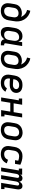

<svg xmlns="http://www.w3.org/2000/svg" viewBox="2008 -2784 783 4840"><g transform="rotate(90 2400.0 -363.5)"><path d="M254 8Q223 8 193 2Q163 -4 137.5 -19Q112 -34 94.5 -57.5Q77 -81 68.5 -109.5Q60 -138 60.5 -169Q61 -200 66 -231L84 -341Q88 -367 97.5 -392Q107 -417 124 -439Q141 -461 163.5 -477.5Q186 -494 211 -504Q236 -514 262 -518.5Q288 -523 314 -523Q339 -523 362.5 -518Q386 -513 405 -500Q395 -529 378 -554Q361 -579 338.5 -599Q316 -619 288 -633Q260 -647 230 -653L250 -735Q285 -729 318 -715Q351 -701 379.5 -681Q408 -661 431.5 -635.5Q455 -610 472.5 -580Q490 -550 501.5 -516.5Q513 -483 517.5 -447Q522 -411 519 -373.5Q516 -336 509 -299L491 -189Q487 -162 477.5 -135.5Q468 -109 451.5 -85Q435 -61 412 -42.5Q389 -24 362.5 -12.5Q336 -1 308.5 3.5Q281 8 254 8ZM255 -76Q272 -76 289 -79Q306 -82 322 -90Q338 -98 351 -110.5Q364 -123 373.5 -138Q383 -153 388.5 -169.5Q394 -186 397 -203L414 -306Q417 -323 417 -340Q417 -357 413 -372.5Q409 -388 400.5 -401Q392 -414 378.5 -423Q365 -432 349 -435.5Q333 -439 316 -439Q300 -439 284.5 -436.5Q269 -434 254 -427.5Q239 -421 225.5 -410.5Q212 -400 202 -386.5Q192 -373 186.5 -358Q181 -343 178 -327L160 -217Q157 -200 156.5 -182.5Q156 -165 159.5 -149Q163 -133 171 -118.5Q179 -104 192 -94Q205 -84 221.5 -80Q238 -76 255 -76Q255 -76 255 -76Q255 -76 255 -76Z M804 8Q775 8 749.5 0Q724 -8 705 -26Q686 -44 676 -69Q666 -94 662 -120.5Q658 -147 659.5 -175Q661 -203 666 -231L684 -341Q688 -366 696 -391Q704 -416 717.5 -439Q731 -462 750.5 -481.5Q770 -501 793.5 -514Q817 -527 842.5 -532.5Q868 -538 894 -538Q919 -538 942 -531.5Q965 -525 982.5 -510Q1000 -495 1010.5 -474Q1021 -453 1026 -430L1043 -530H1140L1071 -116Q1070 -108 1071 -100Q1072 -92 1076.5 -86.5Q1081 -81 1088.5 -78.5Q1096 -76 1104 -76H1122V8H1090Q1068 8 1046.5 3.5Q1025 -1 1008 -13.5Q991 -26 981.5 -45.5Q972 -65 972 -86Q958 -64 939.5 -45.5Q921 -27 899 -14.5Q877 -2 852.5 3Q828 8 804 8ZM855 -76Q871 -76 886.5 -79Q902 -82 916.5 -89Q931 -96 944 -107Q957 -118 965.5 -132Q974 -146 979 -161.5Q984 -177 987 -192L1005 -302Q1008 -320 1009 -337.5Q1010 -355 1008 -372Q1006 -389 999.5 -405Q993 -421 981 -432.5Q969 -444 952.5 -449Q936 -454 918 -454Q901 -454 884.5 -450.5Q868 -447 852.5 -439Q837 -431 823.5 -418.5Q810 -406 801 -391Q792 -376 786.5 -360Q781 -344 778 -327L760 -217Q757 -200 756.5 -182.5Q756 -165 759.5 -149Q763 -133 771 -118.5Q779 -104 792 -94Q805 -84 821.5 -80Q838 -76 855 -76Z M1454 8Q1423 8 1393 2Q1363 -4 1337.5 -19Q1312 -34 1294.5 -57.5Q1277 -81 1268.5 -109.5Q1260 -138 1260.5 -169Q1261 -200 1266 -231L1284 -341Q1288 -367 1297.5 -392Q1307 -417 1324 -439Q1341 -461 1363.5 -477.5Q1386 -494 1411 -504Q1436 -514 1462 -518.5Q1488 -523 1514 -523Q1539 -523 1562.5 -518Q1586 -513 1605 -500Q1595 -529 1578 -554Q1561 -579 1538.5 -599Q1516 -619 1488 -633Q1460 -647 1430 -653L1450 -735Q1485 -729 1518 -715Q1551 -701 1579.5 -681Q1608 -661 1631.5 -635.5Q1655 -610 1672.5 -580Q1690 -550 1701.5 -516.5Q1713 -483 1717.5 -447Q1722 -411 1719 -373.5Q1716 -336 1709 -299L1691 -189Q1687 -162 1677.5 -135.5Q1668 -109 1651.5 -85Q1635 -61 1612 -42.5Q1589 -24 1562.5 -12.5Q1536 -1 1508.5 3.5Q1481 8 1454 8ZM1455 -76Q1472 -76 1489 -79Q1506 -82 1522 -90Q1538 -98 1551 -110.5Q1564 -123 1573.5 -138Q1583 -153 1588.5 -169.5Q1594 -186 1597 -203L1614 -306Q1617 -323 1617 -340Q1617 -357 1613 -372.5Q1609 -388 1600.5 -401Q1592 -414 1578.5 -423Q1565 -432 1549 -435.5Q1533 -439 1516 -439Q1500 -439 1484.5 -436.5Q1469 -434 1454 -427.5Q1439 -421 1425.5 -410.5Q1412 -400 1402 -386.5Q1392 -373 1386.5 -358Q1381 -343 1378 -327L1360 -217Q1357 -200 1356.5 -182.5Q1356 -165 1359.5 -149Q1363 -133 1371 -118.5Q1379 -104 1392 -94Q1405 -84 1421.5 -80Q1438 -76 1455 -76Q1455 -76 1455 -76Q1455 -76 1455 -76Z M2074 8Q2050 8 2026 5.5Q2002 3 1979.5 -4.5Q1957 -12 1937.5 -24Q1918 -36 1903 -53Q1888 -70 1878.5 -91Q1869 -112 1864 -135Q1859 -158 1860.5 -182.5Q1862 -207 1866 -231L1884 -341Q1889 -368 1898.5 -395Q1908 -422 1924.5 -446Q1941 -470 1964.5 -488.5Q1988 -507 2014.5 -518.5Q2041 -530 2069 -534Q2097 -538 2124 -538Q2151 -538 2177.5 -534Q2204 -530 2227.5 -520.5Q2251 -511 2271 -495Q2291 -479 2303 -456.5Q2315 -434 2319.5 -407.5Q2324 -381 2319 -355Q2316 -332 2305 -310.5Q2294 -289 2276.5 -272Q2259 -255 2238 -243.5Q2217 -232 2194 -226Q2171 -220 2148.5 -218Q2126 -216 2103 -216Q2068 -216 2032 -217Q1996 -218 1961 -224L1960 -217Q1957 -199 1957 -180Q1957 -161 1962.5 -144.5Q1968 -128 1978.5 -114Q1989 -100 2004 -91.5Q2019 -83 2037 -79.5Q2055 -76 2074 -76Q2093 -76 2111.5 -79.5Q2130 -83 2148 -92Q2166 -101 2181 -115Q2196 -129 2206 -146L2292 -108Q2274 -80 2250 -57Q2226 -34 2196.5 -19Q2167 -4 2136 2Q2105 8 2074 8ZM2118 -297Q2129 -297 2140.5 -298Q2152 -299 2163 -302.5Q2174 -306 2184.5 -312Q2195 -318 2203.5 -326.5Q2212 -335 2217.5 -345.5Q2223 -356 2225 -368Q2227 -381 2224.5 -394Q2222 -407 2215 -417.5Q2208 -428 2197.5 -435Q2187 -442 2175 -446.5Q2163 -451 2150 -452.5Q2137 -454 2124 -454Q2107 -454 2089.5 -451.5Q2072 -449 2056 -441Q2040 -433 2026 -420.5Q2012 -408 2002 -393Q1992 -378 1986.5 -361Q1981 -344 1978 -327L1975 -308Q1993 -304 2010.5 -303Q2028 -302 2046 -301Q2064 -300 2082 -298.5Q2100 -297 2118 -297Z M2436 0 2509 -446H2463V-530H2620L2584 -315H2807L2843 -530H2940L2866 -84H2913V0H2755L2793 -231H2570L2532 0Z M3254 8Q3223 8 3193 2Q3163 -4 3137.5 -19Q3112 -34 3094.5 -57.5Q3077 -81 3068.5 -109.5Q3060 -138 3060.5 -169Q3061 -200 3066 -231L3084 -341Q3088 -368 3097.5 -395Q3107 -422 3124 -445.5Q3141 -469 3164 -488Q3187 -507 3213.5 -518Q3240 -529 3267 -535Q3294 -541 3322 -541Q3353 -541 3382.5 -533.5Q3412 -526 3437 -511Q3462 -496 3480 -472.5Q3498 -449 3506.5 -420.5Q3515 -392 3515 -361Q3515 -330 3509 -299L3491 -189Q3487 -162 3477.5 -135.5Q3468 -109 3451.5 -85Q3435 -61 3412 -42.5Q3389 -24 3362.5 -12.5Q3336 -1 3308.5 3.5Q3281 8 3254 8ZM3255 -76Q3272 -76 3289 -79Q3306 -82 3322 -90Q3338 -98 3351 -110.5Q3364 -123 3373.5 -138Q3383 -153 3388.5 -169.5Q3394 -186 3397 -203L3415 -313Q3418 -330 3418.5 -347.5Q3419 -365 3415.5 -381.5Q3412 -398 3404 -412.5Q3396 -427 3382.5 -436.5Q3369 -446 3352 -450Q3335 -454 3318 -454Q3301 -454 3284.5 -450.5Q3268 -447 3252 -439Q3236 -431 3223 -418.5Q3210 -406 3201 -391Q3192 -376 3186.5 -360Q3181 -344 3178 -327L3160 -217Q3157 -200 3156.5 -182.5Q3156 -165 3159.5 -149Q3163 -133 3171 -118.5Q3179 -104 3192 -94Q3205 -84 3221.5 -80Q3238 -76 3255 -76Q3255 -76 3255 -76Q3255 -76 3255 -76Z M3867 8Q3843 8 3819.5 5Q3796 2 3774 -5.5Q3752 -13 3733.5 -25Q3715 -37 3700.5 -54Q3686 -71 3676.5 -92Q3667 -113 3663 -136Q3659 -159 3660.5 -183Q3662 -207 3666 -231L3684 -341Q3688 -368 3697.5 -394.5Q3707 -421 3723 -444.5Q3739 -468 3762 -486.5Q3785 -505 3810.5 -517Q3836 -529 3863 -533.5Q3890 -538 3918 -538Q3947 -538 3975 -533.5Q4003 -529 4029.5 -522Q4056 -515 4081.5 -505.5Q4107 -496 4132 -484L4110 -350H4017L4030 -432Q4004 -441 3976 -447.5Q3948 -454 3919 -454Q3902 -454 3885.5 -451Q3869 -448 3853 -440Q3837 -432 3824 -419.5Q3811 -407 3801.5 -392Q3792 -377 3786.5 -360.5Q3781 -344 3778 -327L3760 -217Q3757 -199 3757 -181Q3757 -163 3761.5 -146.5Q3766 -130 3775.5 -115.5Q3785 -101 3799.5 -92Q3814 -83 3831.5 -79.5Q3849 -76 3867 -76Q3889 -76 3911 -82Q3933 -88 3952 -101Q3971 -114 3985 -133Q3999 -152 4008 -173L4097 -143Q4083 -109 4059.5 -79.5Q4036 -50 4004.5 -29.5Q3973 -9 3937.5 -0.5Q3902 8 3867 8Z M4202 0 4276 -446H4229V-530H4386L4378 -481Q4386 -493 4396.5 -504Q4407 -515 4419.5 -523Q4432 -531 4446 -534.5Q4460 -538 4474 -538Q4474 -538 4474 -538Q4474 -538 4474 -538Q4492 -538 4507.5 -532.5Q4523 -527 4534 -515.5Q4545 -504 4551 -489Q4557 -474 4559 -457Q4566 -474 4577 -489Q4588 -504 4602 -515.5Q4616 -527 4633.5 -532.5Q4651 -538 4668 -538Q4668 -538 4668 -538Q4668 -538 4668 -538Q4685 -538 4701 -532.5Q4717 -527 4728 -515Q4739 -503 4745 -487.5Q4751 -472 4753 -455Q4755 -438 4753.5 -420.5Q4752 -403 4749 -386L4700 -84H4746V0H4589L4655 -402Q4657 -412 4656 -421.5Q4655 -431 4650 -439Q4645 -447 4636 -450.5Q4627 -454 4617 -454Q4608 -454 4598.5 -450Q4589 -446 4582.5 -439Q4576 -432 4571 -423.5Q4566 -415 4562.5 -406Q4559 -397 4557 -388Q4555 -379 4553 -370L4492 0H4395L4462 -402Q4464 -412 4463 -421.5Q4462 -431 4456.5 -439Q4451 -447 4442 -450.5Q4433 -454 4423 -454Q4414 -454 4405 -450Q4396 -446 4389 -439Q4382 -432 4377 -423.5Q4372 -415 4369 -406Q4366 -397 4363.5 -388Q4361 -379 4360 -370L4298 0Z"/></g></svg>

Font: Iosevka Curly Slab MdEx
Style: Italic
Weight: 500
Width: 7
Italic angle: -9°
Monospace: yes
Designer: Belleve Invis
Foundry: Belleve Invis
Version: Version 11.0.0; ttfautohint (v1.8.3)